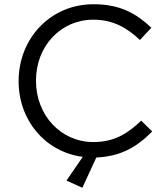

<svg xmlns="http://www.w3.org/2000/svg" viewBox="-20 -732 778 907"><path d="M371 9 294 121 369 155 435 12C553 7 629 -40 699 -111L647 -162C580 -98 517 -61 421 -61C267 -61 150 -188 150 -350V-352C150 -513 266 -639 421 -639C516 -639 582 -599 641 -543L695 -601C625 -667 549 -712 422 -712C216 -712 68 -548 68 -350V-348C68 -163 194 -14 371 9Z"/></svg>

Font: Mission
Style: Regular
Weight: 400
Version: Version 1.000;FEAKit 1.0